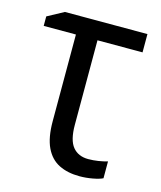

<svg xmlns="http://www.w3.org/2000/svg" viewBox="-89 -602 566 677"><g transform="rotate(15 194.5 -263.0)"><path d="M366.2 -535.6V-468.8H201.7V-160.2Q201.7 -104.5 221.7 -80.1Q241.7 -55.7 278.3 -55.7Q296.4 -55.7 314.9 -58.6Q333.5 -61.5 348.1 -65.9V-4.4Q335.4 2 311.5 6.3Q287.6 10.7 264.2 10.7Q220.7 10.7 189 -5.1Q157.2 -21 140.1 -56.9Q123 -92.8 123 -152.8V-468.8H5.4V-503.4L64.9 -535.6Z"/></g></svg>

Font: Open Sans SemiCondensed
Style: Regular
Weight: 400
Width: 4
Designer: Monotype Design Team
Foundry: Monotype Imaging Inc.
Version: Version 3.000